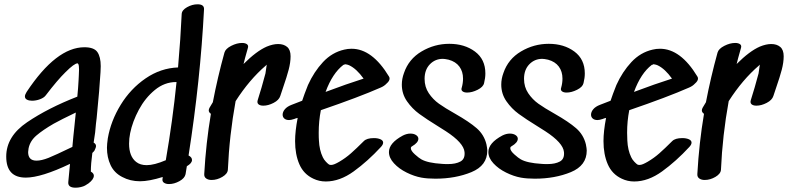

<svg xmlns="http://www.w3.org/2000/svg" viewBox="-20 -877 3669 894"><path d="M111 -169Q111 -129 150 -129Q173 -129 206 -142Q236 -154 317 -193Q319 -218 321.5 -241.5Q324 -265 326 -284L333 -353Q264 -320 230 -301Q180 -272 150 -246.5Q120 -221 113 -186Q111 -174 111 -169ZM449 -569 448 -541Q444 -468 430 -327Q427 -307 423 -260Q419 -231 416 -213Q427 -207 427 -197Q427 -190 420 -176L416 -171L410 -165Q403 -114 403 -78Q417 -70 417 -59Q417 -42 392 -23Q385 -18 376 -13Q369 -9 356.5 -6Q344 -3 332 -3Q295 -3 298 -30L306 -114Q172 -50 100 -50Q9 -50 9 -148Q9 -242 106.5 -308Q204 -374 340 -427Q344 -466 346 -506Q346 -514 347 -526Q348 -538 348 -553Q348 -572 345 -578L342 -582H341Q326 -582 285 -541Q248 -505 193 -433Q185 -422 166.5 -415Q148 -408 129 -408Q115 -408 105.5 -413Q96 -418 96 -428Q96 -436 104 -449Q242 -657 373 -657Q418 -657 433.5 -634.5Q449 -612 449 -569Z M663 -108Q698 -108 752 -131Q784 -316 802 -495H800Q746 -495 701 -458Q656 -421 626.5 -366Q597 -311 586 -257Q581 -232 581 -208Q581 -149 614 -123Q633 -108 663 -108ZM900 -857Q931 -857 930 -834Q913 -504 858 -153Q874 -145 874 -132Q874 -117 850 -103L844 -66Q840 -47 815.5 -33.5Q791 -20 767 -20Q752 -20 743 -26.5Q734 -33 737 -46Q737 -51 738 -53Q674 -33 632 -33Q586 -33 549 -53Q512 -72 495 -108Q478 -144 478 -189Q478 -205 482 -233Q496 -314 542 -389Q588 -464 658 -512Q728 -560 809 -563Q821 -700 826 -812Q827 -830 851 -843.5Q875 -857 900 -857Z M1275 -672Q1301 -672 1317 -658.5Q1333 -645 1333 -615Q1333 -586 1324 -552Q1315 -518 1299 -472L1285 -430Q1279 -411 1254 -398Q1229 -385 1206 -385Q1191 -385 1183.5 -391.5Q1176 -398 1180 -411Q1198 -467 1216 -535Q1220 -566 1222 -576L1218 -572Q1141 -506 1077 -406Q1048 -247 1041 -87Q1040 -68 1015.5 -53.5Q991 -39 965 -39Q950 -39 940 -46Q930 -53 931 -67Q939 -211 962 -347Q952 -354 952 -363Q952 -369 956 -376L971 -401Q993 -516 1025 -632Q1030 -650 1056.5 -663.5Q1083 -677 1107 -677Q1122 -677 1130 -671Q1138 -665 1134 -653Q1118 -597 1114 -579Q1174 -639 1222 -660Q1251 -672 1275 -672Z M1496 -449Q1594 -486 1673 -511Q1640 -557 1606 -573Q1599 -576 1592.5 -577Q1586 -578 1585 -578Q1586 -577 1583.5 -576Q1581 -575 1579 -575Q1528 -536 1496 -449ZM1617 -650Q1713 -650 1791 -521Q1794 -517 1794 -511Q1794 -500 1780 -488Q1769 -476 1752 -469Q1652 -425 1474 -364Q1464 -313 1464 -259Q1464 -234 1465 -223Q1467 -178 1483 -145Q1488 -134 1497.5 -124Q1507 -114 1512 -111Q1515 -109 1522 -109Q1529 -109 1538.5 -113Q1548 -117 1560 -124Q1589 -141 1614 -163Q1639 -185 1674 -220Q1688 -234 1721 -234Q1739 -234 1751.5 -228.5Q1764 -223 1764 -213Q1764 -204 1754 -193Q1692 -126 1627 -79Q1562 -32 1497 -32Q1466 -32 1439 -45Q1394 -66 1374 -112Q1354 -158 1354 -220Q1354 -266 1366 -328L1358 -326L1350 -323Q1335 -318 1326 -318Q1312 -318 1304 -325Q1296 -332 1296 -343Q1296 -356 1306.5 -368.5Q1317 -381 1338 -389L1387 -408Q1396 -436 1414 -481Q1442 -543 1484 -588Q1526 -633 1583 -646Q1599 -650 1617 -650Z M2100 -347Q2165 -310 2199.5 -280Q2234 -250 2245 -205Q2249 -185 2249 -176Q2249 -106 2175 -75.5Q2101 -45 2007 -45Q1970 -45 1942 -50Q1909 -56 1873.5 -73.5Q1838 -91 1814.5 -116.5Q1791 -142 1791 -169Q1791 -211 1856 -246Q1874 -255 1891 -255Q1907 -255 1917.5 -248Q1928 -241 1928 -231Q1928 -213 1899 -196Q1893 -193 1893 -187Q1893 -175 1912 -158Q1931 -141 1942 -135Q1972 -118 2038 -114Q2046 -113 2066 -113Q2102 -113 2124 -125Q2146 -137 2143 -169Q2139 -212 2056 -266L2018 -290Q1966 -322 1932.5 -346.5Q1899 -371 1875 -405.5Q1851 -440 1851 -483Q1851 -510 1861 -537Q1883 -602 1943 -637.5Q2003 -673 2072 -673Q2143 -673 2191.5 -637Q2240 -601 2240 -535Q2240 -514 2234 -490Q2230 -472 2204 -459Q2178 -446 2155 -446Q2141 -446 2133.5 -452Q2126 -458 2130 -469Q2136 -490 2136 -511Q2136 -544 2119 -567Q2102 -590 2069 -599Q2051 -603 2042 -603Q2006 -603 1981.5 -577.5Q1957 -552 1957 -510Q1957 -472 1976.5 -443Q1996 -414 2024 -394Q2052 -374 2100 -347Z M2563 -347Q2628 -310 2662.5 -280Q2697 -250 2708 -205Q2712 -185 2712 -176Q2712 -106 2638 -75.5Q2564 -45 2470 -45Q2433 -45 2405 -50Q2372 -56 2336.5 -73.5Q2301 -91 2277.5 -116.5Q2254 -142 2254 -169Q2254 -211 2319 -246Q2337 -255 2354 -255Q2370 -255 2380.5 -248Q2391 -241 2391 -231Q2391 -213 2362 -196Q2356 -193 2356 -187Q2356 -175 2375 -158Q2394 -141 2405 -135Q2435 -118 2501 -114Q2509 -113 2529 -113Q2565 -113 2587 -125Q2609 -137 2606 -169Q2602 -212 2519 -266L2481 -290Q2429 -322 2395.5 -346.5Q2362 -371 2338 -405.5Q2314 -440 2314 -483Q2314 -510 2324 -537Q2346 -602 2406 -637.5Q2466 -673 2535 -673Q2606 -673 2654.5 -637Q2703 -601 2703 -535Q2703 -514 2697 -490Q2693 -472 2667 -459Q2641 -446 2618 -446Q2604 -446 2596.5 -452Q2589 -458 2593 -469Q2599 -490 2599 -511Q2599 -544 2582 -567Q2565 -590 2532 -599Q2514 -603 2505 -603Q2469 -603 2444.5 -577.5Q2420 -552 2420 -510Q2420 -472 2439.5 -443Q2459 -414 2487 -394Q2515 -374 2563 -347Z M2932 -449Q3030 -486 3109 -511Q3076 -557 3042 -573Q3035 -576 3028.5 -577Q3022 -578 3021 -578Q3022 -577 3019.5 -576Q3017 -575 3015 -575Q2964 -536 2932 -449ZM3053 -650Q3149 -650 3227 -521Q3230 -517 3230 -511Q3230 -500 3216 -488Q3205 -476 3188 -469Q3088 -425 2910 -364Q2900 -313 2900 -259Q2900 -234 2901 -223Q2903 -178 2919 -145Q2924 -134 2933.5 -124Q2943 -114 2948 -111Q2951 -109 2958 -109Q2965 -109 2974.5 -113Q2984 -117 2996 -124Q3025 -141 3050 -163Q3075 -185 3110 -220Q3124 -234 3157 -234Q3175 -234 3187.5 -228.5Q3200 -223 3200 -213Q3200 -204 3190 -193Q3128 -126 3063 -79Q2998 -32 2933 -32Q2902 -32 2875 -45Q2830 -66 2810 -112Q2790 -158 2790 -220Q2790 -266 2802 -328L2794 -326L2786 -323Q2771 -318 2762 -318Q2748 -318 2740 -325Q2732 -332 2732 -343Q2732 -356 2742.5 -368.5Q2753 -381 2774 -389L2823 -408Q2832 -436 2850 -481Q2878 -543 2920 -588Q2962 -633 3019 -646Q3035 -650 3053 -650Z M3571 -672Q3597 -672 3613 -658.5Q3629 -645 3629 -615Q3629 -586 3620 -552Q3611 -518 3595 -472L3581 -430Q3575 -411 3550 -398Q3525 -385 3502 -385Q3487 -385 3479.5 -391.5Q3472 -398 3476 -411Q3494 -467 3512 -535Q3516 -566 3518 -576L3514 -572Q3437 -506 3373 -406Q3344 -247 3337 -87Q3336 -68 3311.5 -53.5Q3287 -39 3261 -39Q3246 -39 3236 -46Q3226 -53 3227 -67Q3235 -211 3258 -347Q3248 -354 3248 -363Q3248 -369 3252 -376L3267 -401Q3289 -516 3321 -632Q3326 -650 3352.5 -663.5Q3379 -677 3403 -677Q3418 -677 3426 -671Q3434 -665 3430 -653Q3414 -597 3410 -579Q3470 -639 3518 -660Q3547 -672 3571 -672Z"/></svg>

Font: Sedgwick Ave
Style: Regular
Weight: 400
Designer: Kevin Burke, Pedro Vergani
Foundry: Google, Inc.
Version: Version 1.000